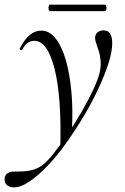

<svg xmlns="http://www.w3.org/2000/svg" viewBox="-78 -527 541 828"><path d="M-18 281Q-36 281 -48 271.5Q-60 262 -58 239Q-51 213 -18 213Q3 213 23.5 212Q44 211 63.5 205.5Q83 200 101 188Q123 173 152 136.5Q181 100 213 52.5Q245 5 274 -45Q303 -95 323.5 -139Q344 -183 351 -211Q358 -240 356 -264Q354 -288 348 -306.5Q342 -325 337 -339.5Q332 -354 332 -363Q332 -378 342 -387Q352 -396 368 -396Q389 -396 397.5 -381Q406 -366 406 -341Q406 -305 390 -254.5Q374 -204 346.5 -145Q319 -86 283.5 -26.5Q248 33 208.5 88.5Q169 144 128 187Q87 230 49.5 255.5Q12 281 -18 281ZM182 113Q188 -108 157.5 -229.5Q127 -351 69 -351Q56 -351 42.5 -343Q29 -335 19 -314Q17 -310 11.5 -311.5Q6 -313 7 -317Q26 -355 49 -375Q72 -395 100 -395Q135 -395 162 -361Q189 -327 206 -267.5Q223 -208 230 -130.5Q237 -53 232 35ZM137 -479Q134 -479 132 -486Q130 -493 132 -500Q134 -507 137 -507H375Q379 -507 380.5 -500Q382 -493 380.5 -486Q379 -479 375 -479Z"/></svg>

Font: Cormorant
Style: Italic
Weight: 400
Italic angle: -10°
Designer: Christian Thalmann (Catharsis Fonts)
Foundry: Catharsis Fonts
Version: Version 4.000